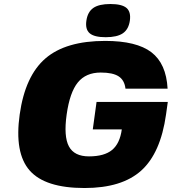

<svg xmlns="http://www.w3.org/2000/svg" viewBox="-20 -926 864 966"><path d="M446.8 -274.9 465.8 -413.1H824.2L815.4 -350.1Q788.1 -155.8 690.7 -67.9Q593.3 20 405.3 20Q207 20 129.4 -68.1Q51.8 -156.2 79.1 -350.1Q106.4 -543.9 208.7 -632.1Q311 -720.2 509.3 -720.2Q667 -720.2 741.7 -663.1Q816.4 -606 823.2 -480H611.3Q606.4 -522.5 577.1 -541.7Q547.9 -561 486.8 -561Q412.1 -561 371.6 -511.2Q331.1 -461.4 315.4 -350.1Q299.8 -239.7 326.7 -189.5Q353.5 -139.2 427.7 -139.2Q504.4 -139.2 543.7 -171.4Q583 -203.6 592.8 -274.9ZM535.2 -905.8Q593.3 -905.8 616.5 -886Q639.6 -866.2 633.3 -821.8Q627 -778.3 598.1 -758.5Q569.3 -738.8 511.7 -738.8Q454.6 -738.8 431.4 -758.5Q408.2 -778.3 414.6 -821.8Q420.9 -866.2 449.5 -886Q478 -905.8 535.2 -905.8Z"/></svg>

Font: Fivo Sans Black
Style: Regular
Weight: 900
Designer: Alexander Slobzheninov
Foundry: Alexander Slobzheninov
Version: 1.0